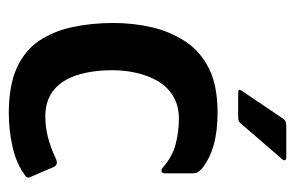

<svg xmlns="http://www.w3.org/2000/svg" viewBox="-140 -540 686 447"><g transform="rotate(90 203.5 -316.0)"><path d="M243 7Q179 7 138 -11.5Q97 -30 74.5 -63.5Q52 -97 42.5 -141.5Q33 -186 33 -236Q33 -283 43 -326Q53 -369 76 -404Q99 -439 139 -459Q179 -479 242 -479Q285 -479 317 -470Q349 -461 373 -442Q379 -435 381 -432Q383 -429 383 -422V-357Q383 -349 378 -348.5Q373 -348 369 -352Q344 -374 315 -381.5Q286 -389 256 -389Q226 -389 204 -376Q182 -363 169 -341Q156 -319 149.5 -291.5Q143 -264 143 -235Q143 -187 154.5 -151.5Q166 -116 190 -97Q214 -78 250 -78Q275 -78 298.5 -84Q322 -90 348 -102Q363 -110 369 -96L390 -47Q394 -40 392.5 -36Q391 -32 385 -29Q359 -10 320.5 -1.5Q282 7 243 7ZM196 -527Q189 -527 188.5 -529.5Q188 -532 194 -540L256 -632Q260 -639 274 -639H345Q351 -639 352.5 -636Q354 -633 348 -627L266 -532Q262 -528 258.5 -527.5Q255 -527 248 -527Z"/></g></svg>

Font: Glory SemiBold
Style: Regular
Weight: 600
Designer: Robert Leuschke
Foundry: Robert Leuschke
Version: Version 1.011